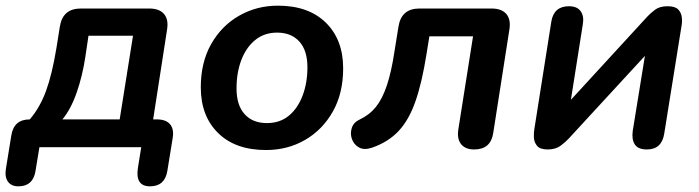

<svg xmlns="http://www.w3.org/2000/svg" viewBox="-46 -519 2465 677"><path d="M19 138Q-6 138 -18 121.5Q-30 105 -25 75L-6 -42Q3 -98 59 -98Q95 -140 116.5 -199Q138 -258 153 -350L165 -425Q175 -489 239 -489H480Q516 -489 532.5 -469.5Q549 -450 543 -414L494 -98H507Q539 -98 553.5 -81Q568 -64 563 -33L544 84Q535 138 483 138Q431 138 440 75L452 0H93L79 85Q70 138 19 138ZM174 -98H376L423 -393H266L255 -319Q245 -252 224.5 -193Q204 -134 174 -98Z M892 10Q784 10 723 -50Q662 -110 662 -211Q662 -299 698.5 -363.5Q735 -428 797 -463.5Q859 -499 934 -499Q1042 -499 1103 -439Q1164 -379 1164 -278Q1164 -190 1127.5 -125.5Q1091 -61 1029.5 -25.5Q968 10 892 10ZM895 -85Q941 -85 972.5 -111Q1004 -137 1021 -182Q1038 -227 1038 -282Q1038 -341 1009.5 -372.5Q981 -404 931 -404Q886 -404 854 -378Q822 -352 805 -307.5Q788 -263 788 -207Q788 -148 816.5 -116.5Q845 -85 895 -85Z M1626 8Q1595 8 1580 -10.5Q1565 -29 1570 -62L1622 -391H1468L1458 -329Q1442 -228 1419 -162Q1396 -96 1359.5 -57Q1323 -18 1265 2Q1238 11 1220 1Q1202 -9 1195 -28.5Q1188 -48 1194.5 -68Q1201 -88 1223 -98Q1257 -114 1279.5 -142Q1302 -170 1318 -217.5Q1334 -265 1345 -338L1359 -425Q1369 -489 1433 -489H1687Q1723 -489 1739.5 -469.5Q1756 -450 1750 -414L1693 -49Q1684 8 1626 8Z M1885 8Q1858 8 1847.5 -5Q1837 -18 1836.5 -35Q1836 -52 1838 -63L1898 -443Q1907 -497 1960 -497Q1989 -497 2001.5 -479.5Q2014 -462 2009 -433L1967 -167L2236 -460Q2247 -472 2263.5 -484.5Q2280 -497 2308 -497Q2334 -497 2345 -486Q2356 -475 2358 -458.5Q2360 -442 2357 -427L2296 -47Q2287 8 2235 8Q2204 8 2192.5 -9.5Q2181 -27 2185 -57L2228 -322L1959 -30Q1948 -18 1930.5 -5Q1913 8 1885 8Z"/></svg>

Font: Nunito
Style: Bold Italic
Weight: 700
Italic angle: -9°
Designer: Vernon Adams
Foundry: Vernon Adams
Version: Version 3.601; ttfautohint (v1.8.2.53-6de2)